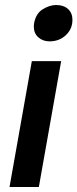

<svg xmlns="http://www.w3.org/2000/svg" viewBox="-20 -746 309 766"><path d="M224 -502H107L18 0H135ZM116 -653Q115 -648 115 -639Q115 -613 133 -597Q151 -581 178 -581Q216 -581 242.5 -605.5Q269 -630 269 -667Q269 -694 251.5 -710Q234 -726 204 -726Q178 -726 150.5 -709Q123 -692 116 -653Z"/></svg>

Font: Geom Medium
Style: Italic
Weight: 500
Italic angle: -10°
Version: Version 1.102